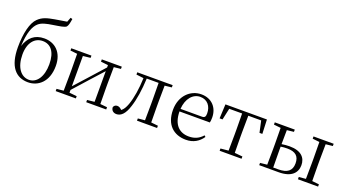

<svg xmlns="http://www.w3.org/2000/svg" viewBox="-54 -1487 3944 2157"><g transform="rotate(20 1917.5 -408.5)"><path d="M306 -16C212 -16 142 -106 142 -259C142 -403 213 -479 306 -479C400 -479 464 -409 464 -258C464 -110 400 -16 306 -16ZM306 14C423 14 539 -71 539 -265C539 -429 439 -513 314 -513C198 -513 130 -450 95 -343C103 -504 136 -588 184 -631C221 -664 272 -676 359 -689C427 -700 484 -707 504 -726C519 -744 526 -777 533 -825L510 -831L489 -777C448 -769 394 -763 348 -754C263 -739 208 -725 158 -676C98 -619 66 -485 66 -319C66 -88 160 14 306 14Z M999 -485 1086 -475V-447L922 -264L786 -113V-475L875 -485V-512H634V-485L717 -476L719 -285V-227L717 -35L634 -27V0H875V-27L786 -36V-69L946 -248L1086 -403V-36L999 -27V0H1238V-27L1155 -35L1153 -227V-285L1155 -476L1238 -485V-512H999Z M1688 0H1846V-27L1763 -36C1762 -91 1761 -173 1761 -227V-285C1761 -338 1762 -420 1763 -476L1846 -485V-512H1423V-485L1511 -474C1506 -344 1489 -233 1458 -146C1441 -100 1424 -72 1398 -52C1379 -71 1363 -81 1343 -81C1321 -81 1307 -71 1298 -51C1298 -13 1325 10 1362 10C1415 10 1461 -31 1493 -135C1523 -226 1541 -345 1547 -482H1689L1691 -285V-227L1689 -35L1606 -27V0Z M2194 14C2282 14 2347 -26 2391 -91L2376 -105C2334 -57 2282 -32 2212 -32C2100 -32 2021 -102 2019 -261H2382C2386 -277 2388 -297 2388 -321C2388 -438 2312 -526 2186 -526C2055 -526 1944 -420 1944 -254C1944 -74 2049 14 2194 14ZM2020 -292C2028 -418 2098 -495 2184 -495C2270 -495 2319 -431 2319 -346C2319 -309 2310 -292 2277 -292Z M2687 0H2856V-27L2762 -36L2760 -227V-285L2762 -480H2916L2946 -342H2980L2973 -512H2477L2469 -342H2504L2534 -480H2688L2690 -285V-227L2688 -36L2594 -27V0Z M3067 0H3300C3452 0 3513 -71 3513 -161C3513 -248 3458 -316 3317 -316C3285 -316 3253 -313 3222 -308L3224 -476L3306 -485V-512H3067V-485L3150 -476L3152 -285V-227L3150 -36L3067 -27ZM3222 -278C3247 -282 3273 -284 3300 -284C3399 -284 3444 -243 3444 -158C3444 -69 3391 -29 3284 -29H3224C3223 -84 3222 -170 3222 -227ZM3530 -485 3613 -476C3614 -420 3615 -339 3615 -285V-227C3615 -173 3614 -91 3613 -35L3530 -27V0H3771V-27L3688 -36L3686 -227V-285L3688 -476L3771 -485V-512H3530Z"/></g></svg>

Font: Noto Serif HK Light
Style: Regular
Weight: 300
Designer: Ryoko NISHIZUKA 西塚涼子 (kana & ideographs); Frank Grießhammer (Latin, Greek & Cyrillic); Wenlong ZHANG 张文龙 (bopomofo); San
Foundry: Adobe
Version: Version 2.001;hotconv 1.1.0;makeotfexe 2.6.0